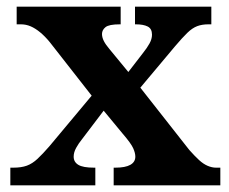

<svg xmlns="http://www.w3.org/2000/svg" viewBox="-20 -556 688 576"><path d="M11 0V-53H20Q44 -53 60.5 -59Q77 -65 92.5 -79.5Q108 -94 128 -117L255 -269L129 -430Q115 -447 100.5 -459Q86 -471 72 -477Q58 -483 43 -483H30V-536H342V-483H339Q307 -483 296.5 -474.5Q286 -466 286 -454Q286 -444 291.5 -433Q297 -422 309 -408L365 -340L409 -397Q421 -412 428.5 -425.5Q436 -439 436 -452Q436 -470 423 -476.5Q410 -483 388 -483H385V-536H614V-483H605Q586 -483 571.5 -477.5Q557 -472 542 -457.5Q527 -443 505 -417L401 -293L548 -106Q564 -88 577 -76Q590 -64 603 -58.5Q616 -53 628 -53H641V0H321V-53H326Q356 -53 371 -61.5Q386 -70 386 -86Q386 -97 379.5 -111.5Q373 -126 348 -155L291 -224L225 -137Q216 -126 208.5 -112.5Q201 -99 201 -86Q201 -70 215 -61.5Q229 -53 262 -53H266V0Z"/></svg>

Font: Noto Rashi Hebrew
Style: Bold
Weight: 700
Version: Version 1.006